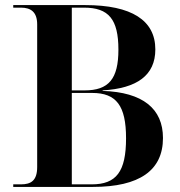

<svg xmlns="http://www.w3.org/2000/svg" viewBox="-20 -734 705 754"><path d="M32 0H345C528 0 620 -65 620 -192C620 -307 541 -372 383 -377V-379C518 -387 590 -438 590 -540C590 -654 497 -714 315 -714H32V-704H62C100 -704 126 -688 126 -638V-78C126 -24 101 -10 62 -10H32ZM312 -379H262V-704H310C407 -704 445 -658 445 -539C445 -424 407 -379 312 -379ZM340 -10H262V-369H342C437 -369 475 -319 475 -191C475 -60 437 -10 340 -10Z"/></svg>

Font: Noto Serif Display SemiBold
Style: Regular
Weight: 600
Designer: Monotype Design Team
Foundry: Monotype Imaging Inc.
Version: Version 2.009